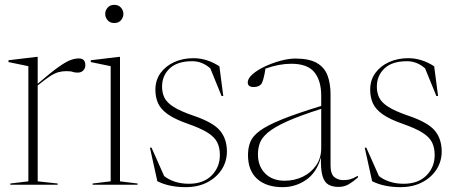

<svg xmlns="http://www.w3.org/2000/svg" viewBox="-20 -762 1884 792"><path d="M304.5 -521Q332 -521 332 -493.5Q332 -479.5 323.2 -471Q314.5 -462.5 300.5 -462.5Q287 -462.5 279.8 -465.5Q272.5 -468.5 253.5 -468.5Q235.5 -468.5 220 -464Q204.5 -459.5 185 -446.8Q165.5 -434 135.5 -409.5V-14L218 -5V0H22.5V-5L97 -14V-489L15 -506V-513.5L131.5 -527.5H135.5V-416.5Q189 -462.5 220.2 -484.8Q251.5 -507 270.2 -514Q289 -521 304.5 -521Z M451.5 -667Q434 -667 424 -678.5Q414 -690 414 -704.5Q414 -719 424 -730.5Q434 -742 451.5 -742Q469 -742 479 -730.5Q489 -719 489 -704.5Q489 -690 479 -678.5Q469 -667 451.5 -667ZM475 -527.5V-14L547.5 -5V0H362V-5L436.5 -14V-489L354.5 -506V-513.5L471 -527.5Z M778 -522Q833.5 -522 885 -488.5L901 -366H894L847.5 -480Q814 -509.5 773 -509.5Q711.5 -509.5 680 -479.8Q648.5 -450 648.5 -404.5Q648.5 -379.5 658.2 -359.2Q668 -339 695.8 -321.2Q723.5 -303.5 777.5 -285Q859 -257.5 887.5 -223.2Q916 -189 916 -137Q916 -96.5 894.8 -63.2Q873.5 -30 835.2 -10Q797 10 745.5 10Q712.5 10 683.2 4Q654 -2 629 -14.5L598.5 -153H605L657 -36Q673 -22.5 699.5 -13.2Q726 -4 759.5 -4Q819 -4 853 -38.2Q887 -72.5 887 -122.5Q887 -153 876 -175Q865 -197 836.2 -215Q807.5 -233 754.5 -251.5Q701.5 -270 672.5 -290.5Q643.5 -311 632.2 -335.8Q621 -360.5 621 -391.5Q621 -431.5 642.2 -460.8Q663.5 -490 699 -506Q734.5 -522 778 -522Z M1376.5 9Q1351.5 9 1334.8 -0.5Q1318 -10 1310.2 -36.5Q1302.5 -63 1304 -113Q1286.5 -50.5 1243 -20.2Q1199.5 10 1146 10Q1079 10 1041 -24Q1003 -58 1003 -122.5Q1003 -152.5 1012.5 -176.5Q1022 -200.5 1052.2 -222.8Q1082.5 -245 1143 -269.5Q1203.5 -294 1305 -325V-367.5Q1305 -429 1276.8 -464Q1248.5 -499 1181.5 -499Q1131 -499 1075 -479Q1071.5 -455 1066.8 -437.8Q1062 -420.5 1057.5 -415Q1047 -403 1026.5 -403Q1002 -403 1002 -422Q1002 -439 1022.5 -456.5Q1043 -474 1074.2 -488.5Q1105.5 -503 1138.8 -511.8Q1172 -520.5 1198 -520.5Q1255.5 -520.5 1287 -502.2Q1318.5 -484 1331 -450.8Q1343.5 -417.5 1343.5 -372.5V-80Q1343.5 -44 1359.2 -31.5Q1375 -19 1395 -19Q1412 -19 1424 -22.2Q1436 -25.5 1456.5 -37V-30Q1437.5 -13 1418.8 -2Q1400 9 1376.5 9ZM1044 -125.5Q1044 -76.5 1073.8 -46.5Q1103.5 -16.5 1154.5 -16.5Q1194.5 -16.5 1228.8 -33Q1263 -49.5 1284 -79.8Q1305 -110 1305 -150.5V-313Q1215.5 -284.5 1163 -260.8Q1110.5 -237 1085 -215.2Q1059.5 -193.5 1051.8 -171.8Q1044 -150 1044 -125.5Z M1664 -522Q1719.5 -522 1771 -488.5L1787 -366H1780L1733.5 -480Q1700 -509.5 1659 -509.5Q1597.5 -509.5 1566 -479.8Q1534.5 -450 1534.5 -404.5Q1534.5 -379.5 1544.2 -359.2Q1554 -339 1581.8 -321.2Q1609.5 -303.5 1663.5 -285Q1745 -257.5 1773.5 -223.2Q1802 -189 1802 -137Q1802 -96.5 1780.8 -63.2Q1759.5 -30 1721.2 -10Q1683 10 1631.5 10Q1598.5 10 1569.2 4Q1540 -2 1515 -14.5L1484.5 -153H1491L1543 -36Q1559 -22.5 1585.5 -13.2Q1612 -4 1645.5 -4Q1705 -4 1739 -38.2Q1773 -72.5 1773 -122.5Q1773 -153 1762 -175Q1751 -197 1722.2 -215Q1693.5 -233 1640.5 -251.5Q1587.5 -270 1558.5 -290.5Q1529.5 -311 1518.2 -335.8Q1507 -360.5 1507 -391.5Q1507 -431.5 1528.2 -460.8Q1549.5 -490 1585 -506Q1620.5 -522 1664 -522Z"/></svg>

Font: Newsreader Display ExtraLight
Style: Regular
Weight: 275
Designer: Hugues Gentile
Foundry: Production Type
Version: Version 1.001